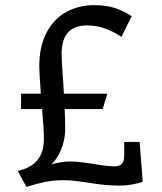

<svg xmlns="http://www.w3.org/2000/svg" viewBox="-20 -712 633 748"><path d="M536 -4Q525 1 498 6Q471 11 443 11Q389 11 319 -1Q311 -2 283 -6Q255 -10 228 -10Q190 -10 157.5 -3.5Q125 3 83 16L49 -46Q102 -58 126.5 -89Q151 -120 151 -171Q151 -208 144 -287H62V-347H139Q133 -433 133 -453Q133 -533 162.5 -587Q192 -641 240.5 -666.5Q289 -692 347 -692Q393 -692 427 -681Q461 -670 493 -649L453 -568Q430 -585 394.5 -599Q359 -613 319 -613Q220 -613 220 -502Q220 -479 226 -395L229 -347H398L380 -287H232Q234 -233 234 -205Q233 -167 219 -131.5Q205 -96 181 -72Q220 -83 254 -83Q277 -83 305 -79Q333 -75 340 -74Q398 -64 426 -64Q446 -64 455 -74Q464 -84 464 -106V-159H524Z"/></svg>

Font: Enriqueta
Style: Regular
Weight: 400
Designer: Viviana Monsalve, Gustavo Ibarra
Foundry: 72Puntos
Version: Version 2.000